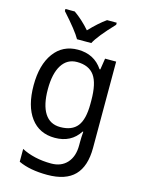

<svg xmlns="http://www.w3.org/2000/svg" viewBox="-145 -848 869 1171"><g transform="rotate(15 289.5 -263.0)"><path d="M414 -465H419L430 -536H500V9Q500 125 444 182.5Q388 240 272 240Q162 240 90 206V125Q127 145 175 156Q223 167 277 167Q341 167 377.5 126.5Q414 86 414 16V-5Q414 -35 417 -71H413Q361 10 258 10Q160 10 105.5 -63Q51 -136 51 -267Q51 -396 106 -471Q161 -546 257 -546Q360 -546 414 -465ZM141 -266Q141 -167 174.5 -114.5Q208 -62 273 -62Q347 -62 381 -105.5Q415 -149 415 -246V-267Q415 -376 380.5 -424Q346 -472 271 -472Q209 -472 175 -418.5Q141 -365 141 -266ZM442 -753Q349 -655 324 -606H234Q209 -652 118 -753V-766H177Q231 -728 278 -674Q334 -733 381 -766H442Z"/></g></svg>

Font: Noto Sans Display
Style: Regular
Weight: 400
Designer: Monotype Design team
Foundry: Monotype Imaging Inc.
Version: Version 1.000